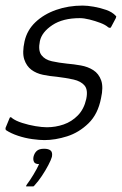

<svg xmlns="http://www.w3.org/2000/svg" viewBox="-27 -497 437 688"><path d="M7 -73Q8 -77 11 -77Q14 -77 16 -74Q29 -64 52.5 -56.5Q76 -49 100 -45Q124 -41 141 -41Q172 -41 201 -51Q230 -61 252 -83.5Q274 -106 282 -142Q289 -175 276 -190.5Q263 -206 236.5 -212Q210 -218 176 -222Q151 -224 127 -229Q103 -234 85.5 -247Q68 -260 60 -284Q52 -308 61 -349Q70 -389 100 -417.5Q130 -446 174 -461.5Q218 -477 269 -477Q286 -477 309 -473Q332 -469 353.5 -461.5Q375 -454 387 -441Q390 -439 389.5 -437.5Q389 -436 388 -432L371 -400Q369 -395 361 -399Q351 -408 332.5 -415Q314 -422 294 -427Q274 -432 259 -432Q198 -432 160.5 -407Q123 -382 116 -350Q109 -316 121.5 -299.5Q134 -283 159 -277.5Q184 -272 213 -269Q237 -267 262.5 -262.5Q288 -258 307.5 -245.5Q327 -233 335.5 -209Q344 -185 335 -145Q324 -88 290 -55Q256 -22 213.5 -8.5Q171 5 132 5Q115 5 89 1.5Q63 -2 37.5 -10.5Q12 -19 -6 -31Q-8 -35 -7 -39ZM159 65Q156 76 146 95Q136 114 123 133.5Q110 153 97 167Q94 171 92 171Q89 171 81 171Q73 171 67 171Q66 170 66.5 169Q67 168 70 163Q80 150 93 128.5Q106 107 113 91Q99 91 95 83.5Q91 76 93 65Q96 52 104.5 44Q113 36 131 36Q147 36 154.5 42.5Q162 49 159 65Z"/></svg>

Font: Glory Light
Style: Italic
Weight: 300
Italic angle: -12°
Version: Version 1.011